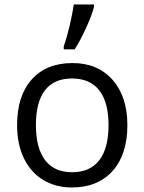

<svg xmlns="http://www.w3.org/2000/svg" viewBox="-20 -826 644 856"><path d="M547.9 -268.1Q547.9 -137.2 481.9 -63.7Q416 9.8 299.8 9.8Q228 9.8 172.4 -23.9Q116.7 -57.6 86.4 -120.6Q56.2 -183.6 56.2 -268.1Q56.2 -398.9 121.6 -471.9Q187 -544.9 303.2 -544.9Q415.5 -544.9 481.7 -470.2Q547.9 -395.5 547.9 -268.1ZM140.1 -268.1Q140.1 -165.5 181.2 -111.8Q222.2 -58.1 301.8 -58.1Q381.3 -58.1 422.6 -111.6Q463.9 -165 463.9 -268.1Q463.9 -370.1 422.6 -423.1Q381.3 -476.1 300.8 -476.1Q221.2 -476.1 180.7 -423.8Q140.1 -371.6 140.1 -268.1ZM264.2 -620.1Q277.3 -655.3 290.3 -710.7Q303.2 -766.1 309.1 -806.2H398.9V-794.9Q390.1 -758.8 363.5 -700.9Q336.9 -643.1 313 -606H264.2Z"/></svg>

Font: Open Sans ACDW
Style: acdw
Weight: 400
Foundry: Ascender Corporation
Version: Version 1.10